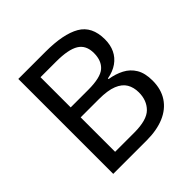

<svg xmlns="http://www.w3.org/2000/svg" viewBox="-186 -868 1021 1021"><g transform="rotate(-45 325.0 -357.0)"><path d="M301 -714Q435 -714 503.5 -674.5Q572 -635 572 -537Q572 -495 556.5 -462.5Q541 -430 510.5 -408.5Q480 -387 436 -379V-374Q481 -367 517.5 -348Q554 -329 575 -294Q596 -259 596 -203Q596 -138 566 -92.5Q536 -47 480.5 -23.5Q425 0 348 0H97V-714ZM319 -410Q411 -410 445 -439.5Q479 -469 479 -527Q479 -586 437.5 -611.5Q396 -637 305 -637H187V-410ZM187 -335V-76H331Q426 -76 463 -113Q500 -150 500 -210Q500 -248 483.5 -276Q467 -304 428.5 -319.5Q390 -335 324 -335Z"/></g></svg>

Font: lsinhala05
Style: Book
Weight: 400
Designer: Jelle Bosma - Monotype Design Team
Foundry: Monotype Imaging Inc.
Version: Version 2.003